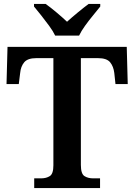

<svg xmlns="http://www.w3.org/2000/svg" viewBox="-20 -951 680 971"><path d="M153 0V-49H188Q214 -49 232 -60.5Q250 -72 250 -115V-657H164Q120 -657 102.5 -636Q85 -615 82 -582L75 -526H13L18 -714H621L626 -526H564L558 -582Q554 -615 537 -636Q520 -657 475 -657H389V-117Q389 -72 407 -60.5Q425 -49 451 -49H486V0ZM259 -771Q248 -794 228.5 -820.5Q209 -847 188.5 -873Q168 -899 152 -918V-931H211Q235 -914 266 -888Q297 -862 319 -841Q342 -862 373.5 -888Q405 -914 428 -931H487V-918Q472 -899 450.5 -873Q429 -847 410 -820.5Q391 -794 380 -771Z"/></svg>

Font: Noto Serif Tibetan SemiBold
Style: Regular
Weight: 600
Designer: Monotype Design Team
Foundry: Monotype Imaging Inc.
Version: Version 2.103; ttfautohint (v1.8.4.7-5d5b)